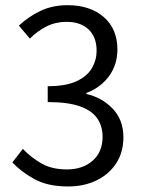

<svg xmlns="http://www.w3.org/2000/svg" viewBox="-20 -688 535 721"><path d="M235.8 12.2Q159.2 12.2 108.9 -15.6Q58.6 -43.5 26.4 -78.1L65.9 -128.9Q94.7 -98.1 134.3 -75Q173.8 -51.8 231.4 -51.8Q290.5 -51.8 327.9 -84.5Q365.2 -117.2 365.2 -174.3Q365.2 -213.4 345.7 -242.7Q326.2 -272 281 -288.3Q235.8 -304.7 159.2 -304.7V-364.3Q228 -364.3 268.1 -383.3Q308.1 -402.3 325.4 -432.6Q342.8 -462.9 342.8 -497.1Q342.8 -549.3 312.5 -577.6Q282.2 -606 230 -606Q189.5 -606 155 -588.9Q120.6 -571.8 92.3 -543L50.8 -591.8Q87.4 -626 132.3 -647.2Q177.2 -668.5 233.4 -668.5Q318.8 -668.5 369.9 -623.8Q420.9 -579.1 420.9 -502.4Q420.9 -444.3 388.7 -401.1Q356.4 -357.9 304.2 -338.9V-335Q362.3 -322.3 402.8 -280.3Q443.4 -238.3 443.4 -172.4Q443.4 -116.2 416.3 -74.7Q389.2 -33.2 342.3 -10.5Q295.4 12.2 235.8 12.2Z"/></svg>

Font: Varta Light
Style: Regular
Weight: 400
Version: Version 1.004